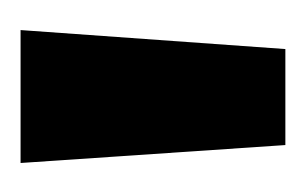

<svg xmlns="http://www.w3.org/2000/svg" viewBox="-74 -666 291 182"><g transform="rotate(-90 71.0 -574.5)"><path d="M25 -449 8 -700H134L116 -449Z"/></g></svg>

Font: Bricolage Grotesque 10pt Condensed Bricolage Grotesque 10pt Condensed Regular
Style: Bold
Weight: 700
Width: 3
Designer: Mathieu Triay
Foundry: Atelier Triay
Version: Version 1.000; ttfautohint (v1.8.4.7-5d5b);gftools[0.9.32]